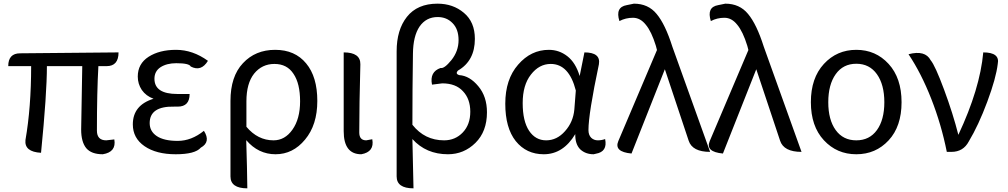

<svg xmlns="http://www.w3.org/2000/svg" viewBox="-20 -829 5500 1048"><path d="M423 -122 429 -468H236Q236 -317 204 5Q112 0 119 -65Q150 -242 150 -468H25Q25 -538 90 -538L627 -543Q627 -468 562 -468H517Q509 -326 509 -116Q509 -63 560 -63L604 -68Q616 1 541 13Q479 13 451 -20Q423 -54 423 -122Z M1093 -115Q1132 -54 1076 -23Q1045 13 939 13Q833 13 769 -31Q705 -75 705 -150Q705 -255 818 -290Q777 -305 754 -338Q732 -371 732 -411Q732 -481 791 -519Q850 -557 941 -557Q1032 -557 1115 -497Q1078 -436 1021 -466Q1013 -484 942 -484Q890 -484 856 -462Q823 -440 823 -399Q823 -316 948 -316H1015Q1015 -247 950 -247H931Q797 -250 797 -157Q797 -112 836 -86Q875 -60 950 -60Q1025 -60 1093 -115Z M1330 199Q1238 199 1238 134V-278Q1238 -412 1306 -484Q1374 -557 1482 -557Q1590 -557 1651 -483Q1712 -410 1712 -278Q1712 -147 1645 -67Q1579 13 1484 13Q1390 13 1324 -64Q1329 97 1330 199ZM1473 -63Q1535 -63 1576 -121Q1618 -180 1618 -276Q1618 -373 1582 -426Q1547 -480 1478 -480Q1410 -480 1367 -427Q1325 -374 1325 -276V-137Q1387 -63 1473 -63Z M1856 -543Q1948 -543 1947 -478Q1941 -256 1941 -106Q1941 -63 1979 -63L2012 -69Q2025 0 1952 13Q1856 13 1856 -113V-543Z M2237 199Q2145 199 2145 134V-549Q2145 -666 2201 -737Q2258 -809 2368 -809Q2453 -809 2512 -759Q2572 -709 2572 -617Q2572 -497 2480 -444Q2463 -426 2487 -419Q2544 -415 2591 -358Q2638 -302 2638 -216Q2638 -111 2575 -49Q2512 13 2425 13Q2306 13 2231 -70Q2231 -62 2237 199ZM2404 -63Q2465 -63 2506 -106Q2547 -149 2547 -219Q2547 -289 2507 -331Q2468 -374 2394 -374L2338 -367Q2324 -437 2385 -458Q2405 -453 2444 -501Q2483 -550 2483 -610Q2483 -670 2450 -703Q2418 -736 2369 -736Q2306 -736 2270 -684Q2235 -632 2234 -536Q2231 -342 2231 -148Q2298 -63 2404 -63Z M2948 13Q2853 13 2795 -59Q2738 -131 2738 -263Q2738 -396 2808 -476Q2878 -557 2976 -557Q3032 -557 3077 -522Q3122 -487 3144 -414L3170 -543Q3260 -543 3249 -478Q3192 -208 3192 -119Q3192 -92 3207 -77Q3222 -63 3243 -63Q3264 -63 3283 -70Q3297 -1 3233 10L3220 13Q3176 13 3147 -14Q3119 -42 3120 -97Q3054 13 2948 13ZM2868 -115Q2903 -63 2961 -63Q3020 -63 3064 -113Q3109 -163 3115 -232L3123 -335Q3086 -480 2986 -480Q2923 -480 2878 -422Q2833 -365 2833 -266Q2833 -168 2868 -115Z M3427 9Q3330 0 3355 -59L3566 -556L3560 -579Q3536 -657 3505 -694Q3475 -732 3435 -732Q3395 -732 3361 -714Q3337 -790 3401 -801L3440 -809Q3518 -809 3564 -753Q3611 -697 3650 -574L3856 0Q3759 0 3739 -61L3609 -451Z M3926 9Q3829 0 3854 -59L4065 -556L4059 -579Q4035 -657 4004 -694Q3974 -732 3934 -732Q3894 -732 3860 -714Q3836 -790 3900 -801L3939 -809Q4017 -809 4063 -753Q4110 -697 4149 -574L4355 0Q4258 0 4238 -61L4108 -451Z M4830.5 -63Q4760 13 4654 13Q4548 13 4477 -63.5Q4406 -140 4406 -271.5Q4406 -403 4477 -480Q4548 -557 4654 -557Q4760 -557 4830.5 -480Q4901 -403 4901 -271Q4901 -139 4830.5 -63ZM4541.5 -119Q4582 -63 4654 -63Q4726 -63 4766.5 -119Q4807 -175 4807 -271Q4807 -367 4766.5 -424Q4726 -481 4654 -481Q4582 -481 4541.5 -424Q4501 -367 4501 -271Q4501 -175 4541.5 -119Z M5148 0Q5118 -150 5063 -290Q5008 -430 4939 -533Q5030 -557 5060 -500Q5084 -472 5133 -340Q5182 -208 5211 -93Q5329 -344 5347 -543Q5439 -543 5426 -480Q5417 -403 5369 -274Q5321 -145 5268 -57Q5238 0 5173 0Z"/></svg>

Font: Swei Toothpaste CJK TC
Style: Regular
Weight: 400
Version: Version 1.0